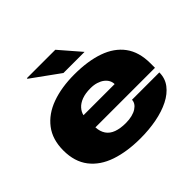

<svg xmlns="http://www.w3.org/2000/svg" viewBox="-170 -932 1151 1151"><g transform="rotate(-45 405.5 -356.5)"><path d="M415 12Q302 12 216.5 -17Q131 -46 83.5 -107.5Q36 -169 36 -264Q36 -357 83 -418.5Q130 -480 213 -510Q296 -540 405 -540Q519 -540 602 -511Q685 -482 730 -421Q775 -360 775 -264V-226H270Q272 -189 289 -164Q306 -139 338.5 -127Q371 -115 417 -115Q447 -115 470.5 -121Q494 -127 510 -137.5Q526 -148 534 -161Q542 -174 542 -188H774Q774 -138 745.5 -100.5Q717 -63 667.5 -38Q618 -13 553 -0.5Q488 12 415 12ZM271 -328H535Q535 -345 527 -360Q519 -375 503.5 -387Q488 -399 465.5 -406Q443 -413 415 -413Q371 -413 341 -401.5Q311 -390 293.5 -370.5Q276 -351 271 -328ZM544 -592H365L188 -720V-725H429Z"/></g></svg>

Font: Archivo Expanded Black
Style: Regular
Weight: 900
Width: 7
Designer: Hector Gatti
Foundry: Omnibus-Type
Version: Version 2.001